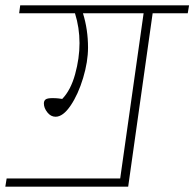

<svg xmlns="http://www.w3.org/2000/svg" viewBox="-30 -702 731 722"><path d="M676 -652H544L452 0H-10L-5 -31H422L510 -652H282Q301 -591 301 -523Q301 -470 282.5 -408.5Q264 -347 235.5 -305Q207 -263 179 -263Q161 -263 148 -279.5Q135 -296 135 -313Q135 -323 141.5 -328Q148 -333 167 -333Q180 -333 189 -332Q198 -331 204 -330Q236 -363 252.5 -423Q269 -483 269 -540Q269 -598 252 -652H42L46 -682H681Z"/></svg>

Font: FiraGO UltraLight
Style: Italic
Weight: 200
Italic angle: -8°
Designer: bBox Type GmbH
Foundry: bBox Type GmbH
Version: Version 1.001